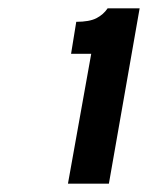

<svg xmlns="http://www.w3.org/2000/svg" viewBox="-20 -886 356 462"><path d="M143.5 -444 199.5 -756.5H151L163.5 -833.5Q195 -833.5 212 -842.2Q229 -851 239 -866H316L242 -444Z"/></svg>

Font: Overpass
Style: Bold Italic
Weight: 700
Italic angle: -10°
Designer: Delve Withrington, Dave Bailey, Thomas Jockin
Foundry: Delve Fonts LLC
Version: Version 4.000; ttfautohint (v1.8.3)